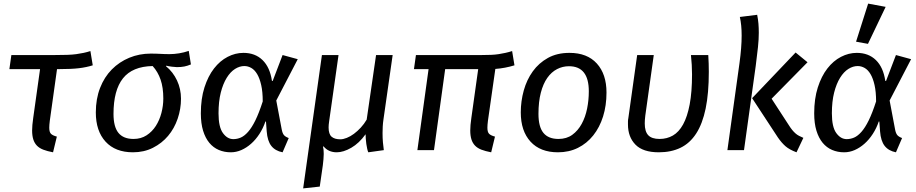

<svg xmlns="http://www.w3.org/2000/svg" viewBox="-20 -832 5078 1064"><path d="M296 -449 256 -163Q253 -139 253 -124Q253 -100 262.5 -90.5Q272 -81 295 -75L274 12Q242 6 220 -2.5Q198 -11 184.5 -25Q171 -39 164.5 -59.5Q158 -80 158 -109Q158 -137 164 -178L202 -449H32L43 -527H285Q324 -527 352.5 -528Q381 -529 403 -532Q425 -535 443.5 -539Q462 -543 481 -549L494 -470Q459 -459 417.5 -454Q376 -449 309 -449Z M900 -465Q939 -433 961 -386Q983 -339 983 -285Q983 -228 964.5 -174Q946 -120 911.5 -79Q877 -38 827.5 -13Q778 12 717 12Q619 12 565 -47Q511 -106 511 -209Q511 -284 534.5 -344.5Q558 -405 599.5 -447Q641 -489 696.5 -512Q752 -535 816 -535Q833 -535 845.5 -534.5Q858 -534 869 -533.5Q880 -533 891.5 -532.5Q903 -532 919 -532Q945 -532 972.5 -536.5Q1000 -541 1026 -550L1038 -475Q1019 -467 1001.5 -463.5Q984 -460 960 -460Q951 -460 931.5 -462.5Q912 -465 901 -468ZM885 -286Q885 -347 870 -390.5Q855 -434 826 -466Q714 -464 661.5 -398Q609 -332 609 -201Q609 -129 636.5 -95.5Q664 -62 720 -62Q761 -62 792 -82Q823 -102 843.5 -134Q864 -166 874.5 -206Q885 -246 885 -286Z M1546 12Q1505 4 1483.5 -23.5Q1462 -51 1458 -104L1454 -158L1451 -159Q1438 -121 1417.5 -89.5Q1397 -58 1371.5 -35.5Q1346 -13 1317.5 -0.5Q1289 12 1259 12Q1223 12 1192.5 -1Q1162 -14 1140 -40.5Q1118 -67 1105.5 -107.5Q1093 -148 1093 -204Q1093 -285 1113 -347.5Q1133 -410 1166 -452.5Q1199 -495 1241.5 -517Q1284 -539 1329 -539Q1394 -539 1435 -499Q1476 -459 1487 -384L1491 -383L1546 -527L1630 -504L1511 -275L1541 -116Q1545 -94 1553 -84Q1561 -74 1580 -67ZM1273 -61Q1294 -61 1314 -69.5Q1334 -78 1354.5 -101Q1375 -124 1395 -164.5Q1415 -205 1436 -270Q1436 -323 1427.5 -360.5Q1419 -398 1405 -421.5Q1391 -445 1372.5 -455.5Q1354 -466 1334 -466Q1308 -466 1282.5 -450Q1257 -434 1236.5 -401Q1216 -368 1203.5 -319Q1191 -270 1191 -204Q1191 -128 1215.5 -94.5Q1240 -61 1273 -61Z M1660 212 1764 -527H1856L1804 -160Q1801 -140 1801 -126Q1801 -89 1817.5 -74.5Q1834 -60 1866 -60Q1882 -60 1902 -68Q1922 -76 1941.5 -90.5Q1961 -105 1979.5 -125Q1998 -145 2012 -169L2064 -527H2156L2105 -170Q2102 -150 2101 -131Q2100 -112 2100 -95Q2100 -67 2102 -43.5Q2104 -20 2107 0L2021 12Q2018 6 2015 -7Q2012 -20 2010 -34.5Q2008 -49 2007 -63.5Q2006 -78 2006 -88Q1970 -38 1926.5 -13Q1883 12 1846 12Q1800 12 1773 -21L1770 -19Q1772 -12 1773 -2Q1774 8 1774 21Q1774 35 1772.5 51Q1771 67 1769 84L1752 202Z M2293 0 2355 -449H2274L2285 -527H2650Q2679 -527 2701.5 -528Q2724 -529 2743.5 -532Q2763 -535 2781 -539Q2799 -543 2818 -549L2831 -470Q2805 -462 2778.5 -457Q2752 -452 2725 -450L2684 -163Q2681 -139 2681 -124Q2681 -100 2690.5 -90.5Q2700 -81 2723 -75L2702 12Q2670 6 2648 -2.5Q2626 -11 2612.5 -25Q2599 -39 2592.5 -59.5Q2586 -80 2586 -109Q2586 -137 2592 -178L2630 -449H2447L2385 0Z M3075 -62Q3120 -62 3151.5 -85Q3183 -108 3203.5 -145.5Q3224 -183 3233.5 -230Q3243 -277 3243 -326Q3243 -465 3133 -465Q3098 -465 3067 -449Q3036 -433 3013 -400.5Q2990 -368 2977 -318Q2964 -268 2964 -201Q2964 -129 2991.5 -95.5Q3019 -62 3075 -62ZM2866 -209Q2866 -271 2882.5 -330.5Q2899 -390 2932.5 -436.5Q2966 -483 3016.5 -511Q3067 -539 3136 -539Q3234 -539 3287.5 -480Q3341 -421 3341 -319Q3341 -247 3322 -186.5Q3303 -126 3267.5 -81.5Q3232 -37 3182.5 -12.5Q3133 12 3072 12Q2974 12 2920 -47Q2866 -106 2866 -209Z M3511 -527H3603L3556 -191Q3553 -167 3553 -148Q3553 -103 3572.5 -82.5Q3592 -62 3635 -62Q3676 -62 3709 -81Q3742 -100 3765.5 -142.5Q3789 -185 3802 -253.5Q3815 -322 3815 -420Q3815 -471 3809 -527H3905Q3908 -480 3908 -434Q3908 -315 3890.5 -230.5Q3873 -146 3838 -92Q3803 -38 3751 -13Q3699 12 3631 12Q3543 12 3501.5 -30.5Q3460 -73 3460 -142V-159Q3460 -168 3462 -177Z M4176 -750Q4181 -725 4183 -701Q4185 -677 4185 -650Q4185 -615 4180.5 -571.5Q4176 -528 4168 -467L4103 0H4011L4078 -482Q4090 -570 4090 -635Q4090 -694 4080 -738ZM4389 -541 4455 -487 4256 -285 4351 -139Q4361 -123 4370 -112Q4379 -101 4388 -93Q4397 -85 4407.5 -79.5Q4418 -74 4432 -68L4394 12Q4354 -3 4332.5 -22Q4311 -41 4291 -70L4148 -288Z M4945 12Q4904 4 4882.5 -23.5Q4861 -51 4857 -104L4853 -158L4850 -159Q4837 -121 4816.5 -89.5Q4796 -58 4770.5 -35.5Q4745 -13 4716.5 -0.5Q4688 12 4658 12Q4622 12 4591.5 -1Q4561 -14 4539 -40.5Q4517 -67 4504.5 -107.5Q4492 -148 4492 -204Q4492 -285 4512 -347.5Q4532 -410 4565 -452.5Q4598 -495 4640.5 -517Q4683 -539 4728 -539Q4793 -539 4834 -499Q4875 -459 4886 -384L4890 -383L4945 -527L5029 -504L4910 -275L4940 -116Q4944 -94 4952 -84Q4960 -74 4979 -67ZM4672 -61Q4693 -61 4713 -69.5Q4733 -78 4753.5 -101Q4774 -124 4794 -164.5Q4814 -205 4835 -270Q4835 -323 4826.5 -360.5Q4818 -398 4804 -421.5Q4790 -445 4771.5 -455.5Q4753 -466 4733 -466Q4707 -466 4681.5 -450Q4656 -434 4635.5 -401Q4615 -368 4602.5 -319Q4590 -270 4590 -204Q4590 -128 4614.5 -94.5Q4639 -61 4672 -61ZM4724 -601 4791 -812 4888 -794 4790 -589Z"/></svg>

Font: Yekcdsyqcyvpieeyorgstswgcgt
Style: Regular
Weight: 400
Italic angle: -8°
Designer: Carrois Corporate & Edenspiekermann
Foundry: Carrois Corporate GbR & Edenspiekermann AG
Version: Version 2.001